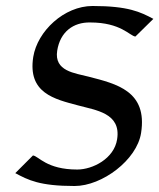

<svg xmlns="http://www.w3.org/2000/svg" viewBox="-20 -610 532 641"><path d="M91 -420C72 -299 162 -279 241 -258C299 -242 385 -233 371 -145C361 -80 289 -44 238 -44C135 -44 109 -89 90 -91L31 -32C74 -9 112 11 229 11C321 11 437 -76 451 -166C473 -306 369 -330 276 -354C230 -366 160 -372 171 -441C181 -504 225 -536 281 -535C384 -535 413 -490 432 -488L492 -547C449 -570 408 -590 289 -590C194 -590 105 -506 91 -420Z"/></svg>

Font: Charger Sport
Style: DfNrwObl
Weight: 400
Designer: Jasper
Foundry: Cannot Into Space Fonts
Version: Version 1.1